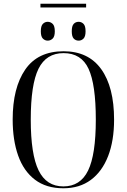

<svg xmlns="http://www.w3.org/2000/svg" viewBox="-20 -1000 681 1030"><path d="M197 -960V-980H442V-960ZM236 -782Q221 -782 210 -793Q199 -804 199 -832Q199 -861 210 -872Q221 -883 236 -883Q251 -883 262.5 -872Q274 -861 274 -832Q274 -804 262.5 -793Q251 -782 236 -782ZM402 -782Q386 -782 375.5 -793Q365 -804 365 -832Q365 -861 375.5 -872Q386 -883 402 -883Q417 -883 428 -872Q439 -861 439 -832Q439 -804 428 -793Q417 -782 402 -782ZM320 10Q228 10 167.5 -36Q107 -82 77.5 -165Q48 -248 48 -359Q48 -529 115.5 -627Q183 -725 321 -725Q454 -725 523 -629Q592 -533 592 -358Q592 -245 560 -162.5Q528 -80 467.5 -35Q407 10 320 10ZM320 0Q411 0 452.5 -85Q494 -170 494 -358Q494 -547 455 -631Q416 -715 321 -715Q228 -715 186.5 -631Q145 -547 145 -358Q145 -172 187 -86Q229 0 320 0Z"/></svg>

Font: Noto Serif Display Condensed
Style: Regular
Weight: 400
Width: 3
Designer: Monotype Design Team
Foundry: Monotype Imaging Inc.
Version: Version 2.009